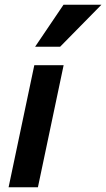

<svg xmlns="http://www.w3.org/2000/svg" viewBox="-20 -786 446 806"><path d="M16.1 0 124 -512.2H247.1L139.2 0ZM232.4 -589.8H127.4L246.6 -766.1H405.8Z"/></svg>

Font: Lorenzo Sans
Style: Bold Italic
Weight: 700
Italic angle: -12°
Foundry: Intel Corporation
Version: Version 1.00; ttfautohint (v1.5)